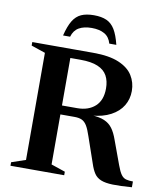

<svg xmlns="http://www.w3.org/2000/svg" viewBox="-95 -966 897 1047"><g transform="rotate(10 353.0 -442.0)"><path d="M338 -372.5Q399.5 -372.5 436.8 -406.2Q474 -440 474 -505Q474 -546.5 458 -575.8Q442 -605 405.8 -620.2Q369.5 -635.5 310.5 -635.5H138.5L160 -685H371.5Q460.5 -685 514 -662.2Q567.5 -639.5 591.2 -601.2Q615 -563 615 -516Q615 -471 593 -434.5Q571 -398 527.5 -374.8Q484 -351.5 419.5 -346V-348.5Q465 -346.5 493 -334.5Q521 -322.5 538.2 -299Q555.5 -275.5 568.5 -238L617 -106Q629.5 -71.5 641 -55.8Q652.5 -40 668 -35.8Q683.5 -31.5 706.5 -31.5V0.5Q641 5.5 600.2 4.2Q559.5 3 535.5 -6.8Q511.5 -16.5 498 -36.5Q484.5 -56.5 474 -89L424.5 -232.5Q412.5 -269 400.8 -288.5Q389 -308 373 -315.5Q357 -323 331.5 -323H156.5L134.5 -372.5ZM253.5 -685V-46L331.5 -19.5V0H34V-19.5L112 -46V-639L34 -665.5V-685ZM340.5 -817Q297.5 -817 270 -801.2Q242.5 -785.5 232 -749.5H193Q206 -802.5 224.2 -832.5Q242.5 -862.5 270.5 -875Q298.5 -887.5 340.5 -887.5Q382.5 -887.5 410.5 -875Q438.5 -862.5 456.8 -832.5Q475 -802.5 488 -749.5H449Q439 -785.5 411.2 -801.2Q383.5 -817 340.5 -817Z"/></g></svg>

Font: Newsreader 36pt SemiBold
Style: Regular
Weight: 600
Designer: Hugues Gentile
Foundry: Production Type
Version: Version 1.003